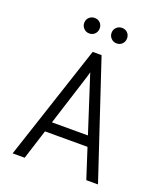

<svg xmlns="http://www.w3.org/2000/svg" viewBox="-159 -990 933 1095"><g transform="rotate(20 308.0 -443.0)"><path d="M49 0 280 -700H334L567 0H496L327 -523Q325.5 -528 321.2 -540.8Q317 -553.5 312.8 -566.5Q308.5 -579.5 307 -586Q305.5 -579.5 301.5 -566.5Q297.5 -553.5 293.8 -541Q290 -528.5 288 -523L122 0ZM155 -181 176 -243H439L460 -181ZM225 -792Q205.5 -792 191.8 -805.8Q178 -819.5 178 -839Q178 -859.5 191.8 -872.8Q205.5 -886 225 -886Q245.5 -886 258.8 -872.8Q272 -859.5 272 -839Q272 -819.5 258.8 -805.8Q245.5 -792 225 -792ZM391 -792Q371.5 -792 357.8 -805.8Q344 -819.5 344 -839Q344 -859.5 357.8 -872.8Q371.5 -886 391 -886Q411.5 -886 424.8 -872.8Q438 -859.5 438 -839Q438 -819.5 424.8 -805.8Q411.5 -792 391 -792Z"/></g></svg>

Font: Overpass Mono Light Light
Style: Regular
Weight: 300
Monospace: yes
Version: Version 4.000